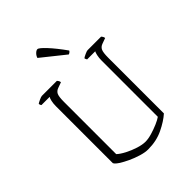

<svg xmlns="http://www.w3.org/2000/svg" viewBox="-259 -1070 1204 1204"><g transform="rotate(-45 343.5 -468.0)"><path d="M338 0Q311 0 276 -10.5Q241 -21 207.5 -36.5Q174 -52 149.5 -68Q125 -84 120 -96V-599Q120 -625 124.5 -644.5Q129 -664 134 -670H61Q56 -675 54 -687Q60 -692 78.5 -700.5Q97 -709 104 -709H237Q239 -707 243.5 -700.5Q248 -694 249 -685L213 -672Q192 -665 183.5 -648Q175 -631 175 -584V-121Q193 -104 226.5 -86.5Q260 -69 296.5 -57.5Q333 -46 360 -46Q385 -46 417.5 -55.5Q450 -65 480 -78Q510 -91 525 -102V-599Q525 -625 529.5 -644.5Q534 -664 538 -670H466Q465 -672 462.5 -676.5Q460 -681 459 -687Q465 -692 483.5 -700.5Q502 -709 509 -709H629Q631 -707 635.5 -700.5Q640 -694 641 -685L605 -672Q584 -665 575.5 -647.5Q567 -630 567 -583V-90Q530 -57 471 -28.5Q412 0 338 0ZM407 -773 252 -897Q257 -913 269 -924.5Q281 -936 291 -936Q303 -936 340.5 -896Q378 -856 426 -789Q422 -779 407 -773Z"/></g></svg>

Font: Texturina 72pt Thin
Style: Regular
Weight: 100
Designer: Guillermo Torres Carreño
Foundry: Omnibus-Type
Version: Version 1.002; ttfautohint (v1.8.3)